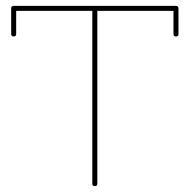

<svg xmlns="http://www.w3.org/2000/svg" viewBox="-20 -628 645 653"><path d="M587 -512Q587 -504 578.5 -504Q570 -504 570 -512V-591H311V-3Q311 5 302.5 5Q294 5 294 -3V-591H35V-512Q35 -504 26.5 -504Q18 -504 18 -512V-599Q18 -608 26 -608H578Q587 -608 587 -599Z"/></svg>

Font: Flamenco Light
Style: Regular
Weight: 300
Designer: Luciano Vergara
Foundry: Luciano Vergara
Version: Version 1.003